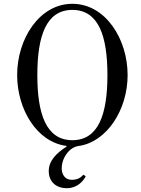

<svg xmlns="http://www.w3.org/2000/svg" viewBox="-20 -750 740 1008"><path d="M70 -356C70 -178 172 -4 329 16V20C276 54 236 94 236 148C236 202 272 238 331 238C385 238 416 202 430 176L418 167C402 184 387 194 356 194C322 194 304 166 304 135C304 109 312 79 334 52C350 32 371 19 395 16C539 -5 650 -171 650 -356C650 -545 534 -730 360 -730C186 -730 70 -545 70 -356ZM176 -356C176 -560 222 -698 360 -698C498 -698 544 -560 544 -356C544 -152 498 -14 360 -14C222 -14 176 -152 176 -356Z"/></svg>

Font: Old Standard
Style: Regular
Weight: 400
Designer: Alexey Kryukov <alexios@thessalonica.org.ru>
Version: Version 2.0